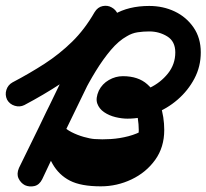

<svg xmlns="http://www.w3.org/2000/svg" viewBox="-20 -613 729 678"><path d="M5 -261Q-3 -278 2.5 -295.5Q8 -313 24 -322Q85 -354 137.5 -388Q190 -422 234.5 -465.5Q279 -509 314 -570Q325 -588 342.5 -591.5Q360 -595 374 -587Q389 -579 396 -563Q403 -547 394 -528Q327 -391 261 -254Q195 -117 128 20Q119 40 101.5 44Q84 48 68 41Q53 33 45.5 17Q38 1 47 -20Q65 -56 82.5 -92.5Q100 -129 118 -165Q143 -218 169.5 -270.5Q196 -323 225 -374Q258 -432 295 -482Q332 -532 383 -562Q434 -592 507 -592Q556 -592 597 -572.5Q638 -553 663.5 -516Q689 -479 689 -428Q689 -378 666.5 -335.5Q644 -293 607 -261Q570 -229 524 -211.5Q478 -194 430 -194Q410 -194 387.5 -199.5Q365 -205 347.5 -217Q330 -229 323.5 -247.5Q317 -266 329 -293Q341 -317 364.5 -330.5Q388 -344 414 -344Q468 -344 500 -315.5Q532 -287 546 -243.5Q560 -200 560 -154Q560 -93 528 -48.5Q496 -4 444.5 20.5Q393 45 336 45Q266 45 227 25Q188 5 165.5 -34.5Q143 -74 123 -130Q116 -149 123.5 -163.5Q131 -178 145 -185Q159 -192 175 -189.5Q191 -187 202 -170Q212 -157 232.5 -146.5Q253 -136 276 -129.5Q299 -123 314 -122Q314 -122 314 -122Q314 -122 314 -122Q340 -120 371.5 -122Q403 -124 433.5 -132Q464 -140 487 -154Q487 -154 487 -154Q487 -154 487 -154Q502 -164 520.5 -159.5Q539 -155 549 -140Q558 -124 554 -106Q550 -88 534 -78Q503 -58 463.5 -47Q424 -36 383 -32.5Q342 -29 306 -32Q306 -32 307 -32Q307 -32 307 -32Q277 -35 242 -46Q207 -57 176 -75.5Q145 -94 127 -120Q117 -137 125.5 -152Q134 -167 150 -176Q166 -184 183.5 -181.5Q201 -179 207 -161Q220 -124 231.5 -98Q243 -72 265.5 -58.5Q288 -45 336 -45Q368 -45 399 -57.5Q430 -70 450 -94Q470 -118 470 -154Q470 -173 466.5 -196.5Q463 -220 451 -237Q439 -254 414 -254Q412 -254 411 -253Q410 -252 411 -254Q411 -254 411 -255Q410 -253 411.5 -263Q413 -273 409 -281Q402 -293 408 -288.5Q414 -284 430 -284Q469 -284 508 -302.5Q547 -321 573 -353.5Q599 -386 599 -428Q599 -467 570.5 -484.5Q542 -502 507 -502Q486 -502 466 -499Q446 -496 428 -485Q399 -469 371.5 -436.5Q344 -404 318.5 -362.5Q293 -321 271 -277Q249 -233 230.5 -193.5Q212 -154 199 -126Q181 -89 163.5 -53Q146 -17 129 20Q119 40 101.5 44Q84 48 68 40Q53 33 45.5 17Q38 1 48 -20Q114 -156 180 -293Q246 -430 313 -567Q322 -586 339.5 -589Q357 -592 373 -584Q388 -576 395.5 -559.5Q403 -543 392 -525Q352 -456 302.5 -406Q253 -356 193.5 -317Q134 -278 66 -242Q50 -234 32 -239.5Q14 -245 5 -261Z"/></svg>

Font: FRB American Cursive Black
Style: Bold Italic
Weight: 900
Italic angle: -25°
Version: Version 2.0;Modular Font Editor K font №1